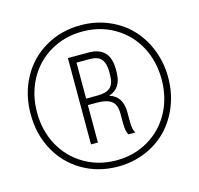

<svg xmlns="http://www.w3.org/2000/svg" viewBox="-102 -809 953 919"><g transform="rotate(-15 374.0 -350.0)"><path d="M374 -700.2Q446.8 -700.2 510.3 -673.6Q573.7 -647 618.4 -600.6Q663.1 -554.2 689 -489.3Q714.8 -424.3 714.8 -350.1Q714.8 -275.9 689 -210.9Q663.1 -146 618.4 -99.6Q573.7 -53.2 510.3 -26.6Q446.8 0 374 0Q276.4 0 198.2 -45.7Q120.1 -91.3 76.7 -171.1Q33.2 -251 33.2 -350.1Q33.2 -449.2 76.7 -529.1Q120.1 -608.9 198.2 -654.5Q276.4 -700.2 374 -700.2ZM104.2 -512.7Q64.9 -439.9 64.9 -350.1Q64.9 -260.3 104.2 -187.5Q143.6 -114.7 214.6 -72.8Q285.6 -30.8 374 -30.8Q462.4 -30.8 533.2 -72.8Q604 -114.7 643.1 -187.5Q682.1 -260.3 682.1 -350.1Q682.1 -439.9 643.1 -512.7Q604 -585.4 533.2 -627.2Q462.4 -668.9 374 -668.9Q285.6 -668.9 214.6 -627.2Q143.6 -585.4 104.2 -512.7ZM274.9 -136.2V-564H377.9Q482.9 -564 482.9 -453.1V-439.9Q482.9 -358.4 418.9 -338.9Q482.9 -319.3 482.9 -240.2V-193.8Q482.9 -152.8 495.1 -136.2H460Q449.2 -155.8 449.2 -194.8V-241.2Q449.2 -287.1 425.8 -304.4Q402.3 -321.8 356.9 -321.8H309.1V-136.2ZM309.1 -354H366.2Q409.2 -354 429.2 -372.1Q449.2 -390.1 449.2 -434.1V-449.2Q449.2 -490.7 432.4 -511.5Q415.5 -532.2 376 -532.2H309.1Z"/></g></svg>

Font: Bebas Neue Book
Style: Regular
Weight: 400
Designer: Ryoichi Tsunekawa
Foundry: Ryoichi Tsunekawa
Version: Version 001.003